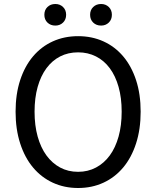

<svg xmlns="http://www.w3.org/2000/svg" viewBox="-20 -928 782 961"><path d="M371 13Q302 13 244.5 -13.5Q187 -40 145.5 -89.5Q104 -139 81 -210Q58 -281 58 -369Q58 -457 81 -527Q104 -597 145.5 -646Q187 -695 244.5 -721Q302 -747 371 -747Q440 -747 497.5 -721Q555 -695 596.5 -646Q638 -597 661 -527Q684 -457 684 -369Q684 -281 661 -210Q638 -139 596.5 -89.5Q555 -40 497.5 -13.5Q440 13 371 13ZM371 -68Q420 -68 460.5 -89.5Q501 -111 529.5 -150Q558 -189 573.5 -244.5Q589 -300 589 -369Q589 -438 573.5 -493Q558 -548 529.5 -586.5Q501 -625 460.5 -645.5Q420 -666 371 -666Q321 -666 281 -645.5Q241 -625 212.5 -586.5Q184 -548 168.5 -493Q153 -438 153 -369Q153 -300 168.5 -244.5Q184 -189 212.5 -150Q241 -111 281 -89.5Q321 -68 371 -68ZM257 -800Q233 -800 217.5 -815Q202 -830 202 -854Q202 -878 217.5 -893Q233 -908 257 -908Q280 -908 295.5 -893Q311 -878 311 -854Q311 -830 295.5 -815Q280 -800 257 -800ZM486 -800Q462 -800 446.5 -815Q431 -830 431 -854Q431 -878 446.5 -893Q462 -908 486 -908Q509 -908 524.5 -893Q540 -878 540 -854Q540 -830 524.5 -815Q509 -800 486 -800Z"/></svg>

Font: SpoqaHanSans-Regular
Style: Regular
Weight: 400
Designer: [Spoqa Han Sans] Dong-huui Kim \uAE40 \uB3D9 \uD718  Younghwa Kang \uAC15 \uC601 \uD654  [Noto Sans] Ryoko NISHIZUKA \u8
Foundry: Spoqa (http://www.spoqa-han-sans.com)
Version: Version 2.000